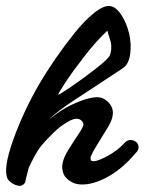

<svg xmlns="http://www.w3.org/2000/svg" viewBox="-78 -602 477 633"><path d="M329.1 -127Q344.2 -146 363.3 -138.2Q377.9 -132.3 378.9 -117.7Q379.4 -106.4 369.1 -97.2Q322.8 -42 270 -15.1Q217.3 11.7 176.8 4.9Q162.1 2 149.9 -7.1Q137.7 -16.1 132.8 -25.9Q124.5 -43.9 128.2 -63.5Q131.8 -83 148.9 -110.8Q157.7 -125 168.7 -141.6Q179.7 -158.2 184.6 -165.5Q189.5 -172.9 193.6 -181.2Q197.8 -189.5 196.8 -194.3Q195.8 -199.2 190.9 -204.1Q177.2 -217.8 149.2 -202.4Q121.1 -187 100.1 -166Q97.7 -163.6 93.3 -159.2Q65.4 -131.8 52 -113.3Q38.6 -94.7 17.1 -49.8Q15.1 -42.5 12.2 -31.5Q9.3 -20.5 7.6 -12.9Q5.9 -5.4 4.9 0Q-4.4 12.7 -16.8 10.5Q-29.3 8.3 -39.6 1Q-49.8 -6.3 -53.2 -13.2Q-68.4 -46.4 -34.2 -141.6Q0 -236.8 53.2 -328.1Q76.2 -366.7 104.7 -408.2Q133.3 -449.7 166.7 -491.7Q200.2 -533.7 232.2 -559.3Q264.2 -585 285.2 -582Q305.2 -579.1 322.5 -552Q339.8 -524.9 347.7 -491.5Q355.5 -458 351.3 -424.8Q347.2 -391.6 328.1 -377.9Q288.6 -351.6 240.2 -319.8Q191.9 -288.1 167.5 -272.2Q143.1 -256.3 119.6 -238.8Q96.2 -221.2 84 -208Q128.9 -246.6 185.5 -268.3Q242.2 -290 265.1 -275.9Q314.5 -245.1 279.8 -186Q272 -173.3 263.2 -158.9Q254.4 -144.5 249.3 -136Q244.1 -127.4 237.8 -117.2Q231.4 -106.9 229 -102.1Q226.6 -97.2 223.1 -90.1Q219.7 -83 220.5 -81.1Q221.2 -79.1 221.2 -74.2Q224.1 -70.3 231.9 -70.6Q239.7 -70.8 252.7 -76.2Q265.6 -81.5 278.8 -88.9Q292 -96.2 305.7 -106.4Q319.3 -116.7 329.1 -127ZM275.9 -501Q239.3 -466.8 199.2 -415Q159.2 -363.3 136.5 -328.4Q113.8 -293.5 113.8 -290Q113.8 -287.1 154.5 -314.7Q195.3 -342.3 238 -375.7Q280.8 -409.2 284.2 -419.9Q288.6 -431.6 288.8 -443.8Q289.1 -456.1 287.1 -463.6Q285.2 -471.2 281 -483.6Q276.9 -496.1 275.9 -501Z"/></svg>

Font: Florida Vibes
Style: Regular
Weight: 400
Italic angle: -30°
Designer: Turbologo.com
Foundry: Turbologo.com
Version: Version 1.000;hotconv 1.0.109;makeotfexe 2.5.65596